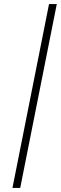

<svg xmlns="http://www.w3.org/2000/svg" viewBox="-20 -820 300 940"><path d="M258 -800 79 100H41L220 -800Z"/></svg>

Font: Albert Sans ExtraLight
Style: Italic
Weight: 250
Italic angle: -11.25°
Designer: Andreas Rasmussen
Foundry: a.Foundry
Version: Version 1.025